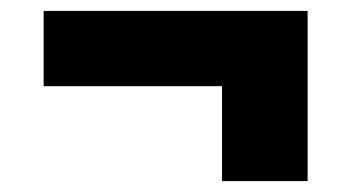

<svg xmlns="http://www.w3.org/2000/svg" viewBox="-20 -417 644 352"><path d="M60 -397H544V-85H387V-259H60Z"/></svg>

Font: Elaine Sans ExtraBold
Style: Regular
Weight: 800
Designer: Wei Huang
Foundry: Wei Huang
Version: Version 2.001;December 24, 2019;FontCreator 12.0.0.2547 64-b